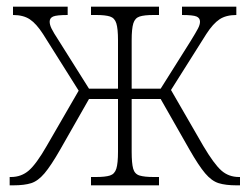

<svg xmlns="http://www.w3.org/2000/svg" viewBox="-20 -556 749 576"><path d="M9 0V-25H13Q44 -25 66.5 -44.5Q89 -64 120 -118L216 -284L109 -454Q89 -485 69.5 -498Q50 -511 19 -511V-536H183V-511Q150 -511 139.5 -506.5Q129 -502 129 -491Q129 -482 134.5 -470.5Q140 -459 157 -433L247 -290H334V-435Q334 -470 329 -486Q324 -502 310 -506.5Q296 -511 269 -511H253V-536H457V-511H440Q413 -511 399 -506.5Q385 -502 380 -486Q375 -470 375 -435V-290H462L552 -433Q568 -459 574 -470.5Q580 -482 580 -491Q580 -502 569.5 -506.5Q559 -511 526 -511V-536H689V-511Q658 -511 638.5 -498Q619 -485 599 -454L493 -286L590 -118Q622 -64 644 -44.5Q666 -25 697 -25H700V0H689Q657 0 636 -6.5Q615 -13 595.5 -36Q576 -59 548 -108L462 -259H375V-101Q375 -66 379.5 -50Q384 -34 398.5 -29.5Q413 -25 441 -25H457V0H253V-25H268Q296 -25 310 -29.5Q324 -34 329 -50Q334 -66 334 -101V-259H247L161 -108Q133 -59 113.5 -36Q94 -13 73.5 -6.5Q53 0 20 0Z"/></svg>

Font: Noto Serif SemiCondensed ExtraLight
Style: Regular
Weight: 200
Width: 4
Designer: Monotype Design Team
Foundry: Monotype Imaging Inc.
Version: Version 2.014